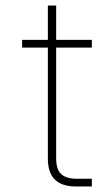

<svg xmlns="http://www.w3.org/2000/svg" viewBox="-20 -674 392 694"><path d="M254 0Q153 0 153 -100V-502H60V-530H153V-654H183V-530H312V-502H183V-102Q183 -61 201.5 -44.5Q220 -28 256 -28H312V0Z"/></svg>

Font: Geist Thin
Style: Regular
Weight: 400
Designer: Basement.studio, Andrés Briganti, Mateo Zaragoza
Foundry: Basement.studio, Vercel, Andrés Briganti, Guido Ferreyra, Mateo Zaragoza
Version: Version 1.401